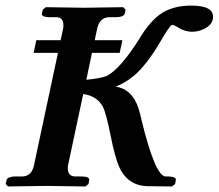

<svg xmlns="http://www.w3.org/2000/svg" viewBox="-20 -673 790 694"><path d="M601.6 1 515.1 0Q440.4 -1 409.7 -72.3Q395.5 -105 380.4 -180.2Q363.3 -267.1 350.6 -289.6Q328.6 -326.7 280.8 -333L225.6 -74.2Q221.2 -36.6 250.5 -35.2H276.4Q303.7 -34.2 302.7 -22.9L299.8 -7.8L288.6 1Q287.6 1 150.4 -1L8.8 1L0.5 -7.8L3.9 -22.9Q8.3 -34.7 35.6 -35.2H62.5Q94.2 -37.1 102.5 -74.2L189.5 -481.9H101.6L111.3 -527.8H199.2L208.5 -570.8Q213.4 -609.4 185.1 -610.8H157.7Q130.4 -611.8 131.3 -623L134.8 -638.2L145.5 -647Q146.5 -647 284.2 -645L425.3 -647L433.6 -638.2L430.7 -623Q426.3 -611.3 398.9 -610.8H373Q340.3 -608.9 331.5 -570.8L322.3 -527.8H422.4L412.6 -481.9H312.5L292 -384.8Q342.3 -389.2 366.7 -398.9Q417.5 -426.3 487.3 -538.6Q488.8 -540.5 489.3 -542Q532.7 -611.8 581.5 -634.8Q620.6 -652.8 670.9 -652.8Q752.9 -652.8 750 -609.9Q749.5 -606 749 -603Q743.2 -575.7 702.6 -562.5Q687.5 -558.1 674.8 -558.1Q649.4 -558.6 628.4 -570.8Q610.4 -582.5 602.1 -583Q596.2 -583 569.3 -539.1Q565.9 -533.2 563.5 -528.8Q509.3 -436 461.9 -397.5Q431.6 -373 398.4 -359.9Q457.5 -351.1 480.5 -281.7Q485.8 -266.1 491.7 -238.8Q541 -36.1 578.6 -35.2H588.4Q616.7 -34.2 615.7 -22.9L612.8 -7.8Z"/></svg>

Font: Linux Libertine Slanted O
Style: Bold Slanted
Weight: 700
Designer: Philipp H. Poll
Foundry: Philipp H. Poll
Version: Version 5.0.0